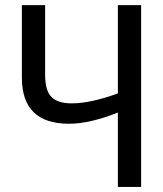

<svg xmlns="http://www.w3.org/2000/svg" viewBox="-20 -734 640 754"><path d="M534.2 0H442.9V-292Q332 -248 251 -248Q65.9 -248 65.9 -429.2V-713.9H157.2V-440.9Q157.2 -377.4 182.4 -352.8Q207.5 -328.1 261.2 -328.1Q335.9 -328.1 442.9 -367.2V-713.9H534.2Z"/></svg>

Font: Apple Sans Adjectives
Style: Regular
Weight: 400
Monospace: yes
Foundry: Apple Sans Adjectives
Version: Version 0.01